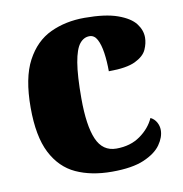

<svg xmlns="http://www.w3.org/2000/svg" viewBox="-68 -615 655 689"><g transform="rotate(-10 259.5 -270.5)"><path d="M286 10Q211 10 155.5 -15.5Q100 -41 69 -101.5Q38 -162 38 -267Q38 -375 71 -437Q104 -499 159.5 -525Q215 -551 284 -551Q360 -551 404.5 -535Q449 -519 467.5 -495Q486 -471 486 -444Q486 -423 476 -400.5Q466 -378 434 -362.5Q402 -347 337 -347Q337 -383 332.5 -414Q328 -445 318 -464Q308 -483 290 -483Q269 -483 254 -464Q239 -445 231 -398Q223 -351 223 -268Q223 -169 244.5 -119Q266 -69 316 -69Q367 -69 403 -94.5Q439 -120 455 -156Q469 -149 476.5 -135.5Q484 -122 484 -107Q484 -81 465 -54Q446 -27 403 -8.5Q360 10 286 10Z"/></g></svg>

Font: Noto Serif SemiCondensed Black
Style: Regular
Weight: 900
Width: 4
Designer: Monotype Design Team
Foundry: Monotype Imaging Inc.
Version: Version 2.014; ttfautohint (v1.8.4.7-5d5b)